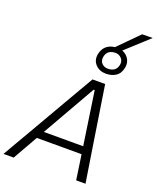

<svg xmlns="http://www.w3.org/2000/svg" viewBox="-218 -1249 1111 1363"><g transform="rotate(20 337.0 -568.0)"><path d="M-20.5 0Q13 -58 50 -121.8Q87 -185.5 120.5 -243L262 -488Q298.5 -551 329.5 -604.2Q360.5 -657.5 392.5 -713H488Q496 -660 504.5 -606.2Q513 -552.5 523 -487L561 -242Q570.5 -183 580.2 -119.8Q590 -56.5 599 0H528.5Q522 -45 515 -92.8Q508 -140.5 501 -187.5H163Q136.5 -140.5 109.5 -93.2Q82.5 -46 56.5 0ZM206 -263 195.5 -244.5H492.5Q491 -253.5 490 -261.5L433 -647H425ZM467.5 -783.5Q417.5 -783.5 387.5 -815.8Q357.5 -848 367.5 -897Q377 -941 407.5 -962.5Q438 -984 482.5 -984Q516 -984 540.2 -968.2Q564.5 -952.5 576 -926.8Q587.5 -901 581.5 -871Q572.5 -824 541.2 -803.8Q510 -783.5 467.5 -783.5ZM469 -821.5Q496 -821.5 515 -834Q534 -846.5 540.5 -876.5Q546 -905.5 528 -925.8Q510 -946 481.5 -946Q453.5 -946 434.5 -932.8Q415.5 -919.5 410 -892Q403.5 -860 421.5 -840.8Q439.5 -821.5 469 -821.5ZM437 -955.5Q482.5 -1001.5 526 -1045.5Q569.5 -1089.5 614 -1134.5L693.5 -1135.5Q643.5 -1089.5 595 -1045.2Q546.5 -1001 497.5 -956.5Z"/></g></svg>

Font: Commissioner Light
Style: Italic
Weight: 300
Italic angle: -12°
Designer: Kostas Bartsokas
Foundry: Kostas Bartsokas
Version: Version 1.000; ttfautohint (v1.8.3)